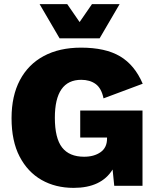

<svg xmlns="http://www.w3.org/2000/svg" viewBox="-20 -901 762 931"><path d="M337 10Q249 10 181.5 -28.5Q114 -67 75 -142Q36 -217 36 -328Q36 -436 76.5 -512.5Q117 -589 192.5 -629.5Q268 -670 373 -670Q491 -670 562 -628Q633 -586 672 -495L482 -424Q472 -473 444 -493.5Q416 -514 374 -514Q246 -514 246 -330Q246 -231 281 -186Q316 -141 388 -141Q436 -141 467.5 -163Q499 -185 499 -229V-234H369V-365H671V0H534L526 -79Q471 10 337 10ZM560 -881 463 -715H269L172 -881H306L366 -794L426 -881Z"/></svg>

Font: Work Sans ExtraBold
Style: Regular
Weight: 800
Designer: Wei Huang
Foundry: Wei Huang
Version: Version 2.012; ttfautohint (v1.8.3)